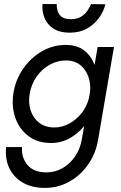

<svg xmlns="http://www.w3.org/2000/svg" viewBox="-20 -690 593 940"><path d="M45 -230Q36 -165 56 -110.5Q76 -56 120.5 -23Q165 10 230 10Q280 10 321 -13Q362 -36 392 -73L381 -10Q373 39 347.5 76Q322 113 285.5 133.5Q249 154 208 154Q145 154 114.5 117.5Q84 81 88 30H10Q4 88 25.5 133Q47 178 91.5 204Q136 230 200 230Q264 230 319 199.5Q374 169 412 114.5Q450 60 461 -10L538 -460H458L443 -372Q427 -415 393.5 -442Q360 -469 306 -470Q241 -471 185.5 -439Q130 -407 92.5 -352.5Q55 -298 45 -230ZM125 -230Q133 -277 159 -314.5Q185 -352 224 -373.5Q263 -395 308 -394Q346 -393 372.5 -372Q399 -351 412 -316.5Q425 -282 421 -240L416 -212Q406 -170 380 -137Q354 -104 319 -85Q284 -66 246 -66Q202 -66 172.5 -88.5Q143 -111 130.5 -148Q118 -185 125 -230ZM188 -670Q185 -633 198.5 -601Q212 -569 242.5 -549.5Q273 -530 321 -530Q370 -530 405.5 -550Q441 -570 464 -601.5Q487 -633 496 -669L426 -670Q419 -654 407.5 -637Q396 -620 376.5 -608Q357 -596 327 -596Q298 -596 282.5 -607.5Q267 -619 262 -636.5Q257 -654 258 -670Z"/></svg>

Font: Jost* 400 Book Italic
Style: Italic
Weight: 400
Italic angle: -10°
Version: Version 3.200; ttfautohint (v0.97) -l 8 -r 50 -G 200 -x 14 -